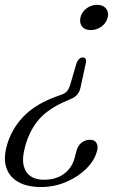

<svg xmlns="http://www.w3.org/2000/svg" viewBox="-37 -616 511 792"><path d="M295.5 -256.5 317.5 -358Q319 -368 315.8 -373.5Q312.5 -379 304.5 -379Q297 -379 290.8 -374Q284.5 -369 279.5 -358L251.5 -262.5Q247 -249 239.5 -240Q232 -231 218 -226L187.5 -215Q102.5 -182.5 55 -130.2Q7.5 -78 -9.5 -12.5Q-23.5 39 -10.5 76.8Q2.5 114.5 39 135Q75.5 155.5 132.5 155.5Q187 155.5 236 134.5Q285 113.5 319 79.8Q353 46 363 7.5Q369 -13 361 -26.2Q353 -39.5 335 -39.5Q315 -39.5 300 -28Q285 -16.5 279 4.5L271 35Q259.5 77.5 226.5 101.5Q193.5 125.5 143.5 125.5Q111 125.5 89.2 110.8Q67.5 96 60.5 66.2Q53.5 36.5 66 -9Q81.5 -69.5 116.5 -114.8Q151.5 -160 221.5 -193L258 -209Q275 -216.5 283.5 -228.2Q292 -240 295.5 -256.5ZM364.5 -596Q387.5 -596 399.5 -581.8Q411.5 -567.5 408 -547.5Q405 -532 395.2 -519.5Q385.5 -507 370.2 -499.5Q355 -492 337 -492Q313 -492 301.8 -506.2Q290.5 -520.5 294.5 -541.5Q297 -556 306.8 -568.5Q316.5 -581 331.5 -588.5Q346.5 -596 364.5 -596Z"/></svg>

Font: Fraunces Light
Style: Italic
Weight: 300
Italic angle: -16°
Version: Version 1.000;[b76b70a41]